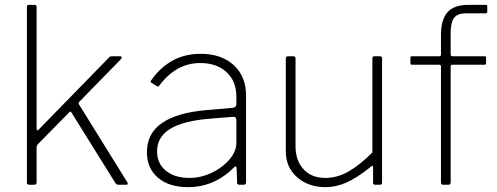

<svg xmlns="http://www.w3.org/2000/svg" viewBox="-20 -762 2051 792"><path d="M507 -4Q507 0 499 0H468Q460 0 456 -7L274 -299Q272 -302 270.5 -302Q269 -302 266 -299L138 -169Q131 -162 131 -152V-12Q131 -5 129 -2.5Q127 0 119 0H102Q95 0 93 -2Q91 -4 91 -10V-732Q91 -738 93 -740Q95 -742 100 -742H122Q127 -742 129 -740Q131 -738 131 -732V-234Q131 -224 134 -224Q136 -224 141 -229L425 -520Q430 -526 433.5 -528Q437 -530 442 -530H474Q482 -530 482 -525Q482 -521 476 -515L307 -342Q302 -337 306 -331L504 -12Q507 -8 507 -4Z M756 10Q677 10 631.5 -29Q586 -68 586 -135Q586 -287 833 -308L938 -317Q955 -319 955 -332V-363Q955 -427 914.5 -464.5Q874 -502 806 -502Q707 -502 638 -410Q636 -407 633.5 -405.5Q631 -404 628 -406L604 -421Q599 -424 604 -431Q638 -481 689 -510.5Q740 -540 808 -540Q893 -540 944 -493.5Q995 -447 995 -367V-10Q995 0 985 0H967Q958 0 958 -9L956 -70Q955 -75 952.5 -75.5Q950 -76 946 -72Q864 10 756 10ZM941 -280 852 -273Q736 -264 682 -230.5Q628 -197 628 -138Q628 -87 664.5 -57.5Q701 -28 762 -28Q798 -28 833.5 -41Q869 -54 898 -77Q926 -99 940.5 -123.5Q955 -148 955 -171V-266Q955 -282 941 -280Z M1516 -133V-521Q1516 -530 1525 -530H1547Q1556 -530 1556 -521V-9Q1556 0 1548 0H1527Q1519 0 1519 -8V-72Q1519 -77 1517 -78Q1515 -79 1511 -75Q1451 -27 1408 -8.5Q1365 10 1323 10Q1252 10 1205.5 -31Q1159 -72 1159 -137V-520Q1159 -530 1168 -530H1190Q1199 -530 1199 -521V-159Q1199 -100 1232 -64Q1265 -28 1322 -28Q1371 -28 1417.5 -54.5Q1464 -81 1516 -133Z M1985 -524V-501Q1985 -495 1979 -495H1846Q1839 -495 1839 -488V-11Q1839 0 1830 0H1807Q1799 0 1799 -10V-488Q1799 -495 1793 -495H1679Q1673 -495 1673 -501V-524Q1673 -530 1679 -530H1792Q1799 -530 1799 -537V-618Q1799 -681 1826 -711.5Q1853 -742 1912 -742H1984Q1990 -742 1990 -735V-714Q1990 -707 1982 -707H1902Q1866 -707 1852.5 -687.5Q1839 -668 1839 -627V-537Q1839 -530 1846 -530H1980Q1985 -530 1985 -524Z"/></svg>

Font: Libre Franklin Thin
Style: Regular
Weight: 250
Designer: Pablo Impallari, Rodrigo Fuenzalida
Foundry: Impallari Type
Version: Version 1.002; ttfautohint (v1.5)